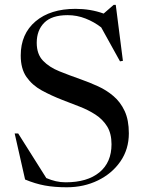

<svg xmlns="http://www.w3.org/2000/svg" viewBox="-20 -762 601 792"><path d="M511.5 -212Q511.5 -146.5 476.8 -96.2Q442 -46 384 -17.8Q326 10.5 255.5 10.5Q204.5 10.5 165 3.2Q125.5 -4 83.5 -21.5L40.5 -211.5H55L171 -27.5Q191 -19 210.2 -14.5Q229.5 -10 251 -10Q340 -10 390 -51Q440 -92 440 -167Q440 -211.5 421.8 -240.8Q403.5 -270 373.8 -289.2Q344 -308.5 308.5 -322.2Q273 -336 238 -349.5Q191.5 -367.5 152.2 -389Q113 -410.5 89.2 -444.5Q65.5 -478.5 65.5 -533Q65.5 -622 126.5 -673.8Q187.5 -725.5 291.5 -725.5Q354 -725.5 407.5 -706L449 -742H457.5L487 -511L475 -509L397.5 -649Q368.5 -671.5 333 -685.5Q297.5 -699.5 259 -699.5Q193.5 -699.5 162.5 -668.2Q131.5 -637 131.5 -585.5Q131.5 -538.5 157.5 -511.5Q183.5 -484.5 225.2 -467.8Q267 -451 314 -434.5Q349.5 -422 384.5 -406Q419.5 -390 448.2 -365.5Q477 -341 494.2 -304Q511.5 -267 511.5 -212Z"/></svg>

Font: Newsreader 72pt
Style: Regular
Weight: 400
Designer: Hugues Gentile
Foundry: Production Type
Version: Version 1.003; ttfautohint (v1.8.3)